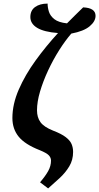

<svg xmlns="http://www.w3.org/2000/svg" viewBox="-20 -826 552 1069"><path d="M248 223 203 189Q233 154 248.5 126Q264 98 264 68Q264 52 252 39Q240 26 201 10Q119 -22 84 -65Q49 -108 49 -169Q49 -246 84.5 -327.5Q120 -409 178 -489Q236 -569 303 -642Q225 -648 187 -671Q149 -694 149 -731Q149 -768 175.5 -787Q202 -806 245 -806Q245 -784 252.5 -760.5Q260 -737 283 -719Q306 -701 353 -696Q376 -719 398.5 -741.5Q421 -764 443 -785Q512 -782 512 -738Q512 -707 479 -679.5Q446 -652 377 -639Q344 -601 310 -547.5Q276 -494 248 -434Q220 -374 203 -316.5Q186 -259 186 -212Q186 -172 205.5 -145.5Q225 -119 275 -99Q322 -81 346 -62.5Q370 -44 378.5 -24Q387 -4 387 20Q387 65 365.5 100.5Q344 136 312 165.5Q280 195 248 223Z"/></svg>

Font: Noto Serif ExtraCondensed
Style: Bold Italic
Weight: 700
Width: 2
Italic angle: -12°
Designer: Monotype Design Team
Foundry: Monotype Imaging Inc.
Version: Version 2.013; ttfautohint (v1.8.4.7-5d5b)